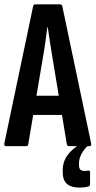

<svg xmlns="http://www.w3.org/2000/svg" viewBox="-20 -675 442 887"><path d="M7.5 0Q-1.8 0 -0.1 -11.9L133.1 -646.4Q134.8 -655 144 -655H256.9Q266 -655 267.8 -646.4L401.1 -12.3Q403.3 0 394 0H298.9Q290.9 0 288.9 -7.9L221.9 -411.3Q216.1 -446 210.8 -480.3Q205.4 -514.6 200.8 -549.2H198.8Q194.2 -514.6 189.5 -480.3Q184.8 -446 178.5 -410.7L110.4 -8.3Q109.4 0 100.7 0ZM117.5 -143.9 133 -232.6H264.7L282.2 -143.9ZM347.7 191.6Q308.4 191.6 289.1 174.4Q269.8 157.3 269.8 120.5V110.3Q269.8 67.7 298.3 33.7Q326.8 -0.2 378.9 -22.7L389 -10.1L389.5 -4.7Q368.5 13.1 356.7 35.7Q344.9 58.4 344.9 77.9V86.7Q344.9 102 351 108.2Q357.1 114.5 368.6 114.5Q373 114.5 377.8 114.3Q382.6 114.1 387.3 113.1Q396.1 111.3 396.1 121V175.9Q396.1 184.1 388.7 186.3Q378.2 189.2 368.1 190.4Q358 191.6 347.7 191.6Z"/></svg>

Font: Sofia Sans Extra Condensed
Style: Regular
Weight: 400
Designer: Botio Nikoltchev, Ani Petrova
Foundry: lettersoup
Version: Version 4.101